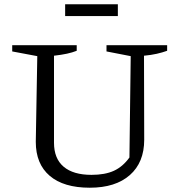

<svg xmlns="http://www.w3.org/2000/svg" viewBox="-20 -866 821 896"><path d="M399 10Q277 10 212 -45.5Q147 -101 147 -204L154 -604L37 -626V-655H338V-629Q318 -621 292.5 -615.5Q267 -610 232 -606V-200Q232 -126 277 -88Q322 -50 407 -50Q470 -50 511.5 -69Q553 -88 584 -131L590 -604L477 -626V-655H760V-629Q738 -621 711.5 -615Q685 -609 652 -606L653 -214Q653 -108 586 -49Q519 10 399 10ZM284 -791V-846H530V-791Z"/></svg>

Font: Piazzolla Thin
Style: Regular
Weight: 400
Version: Version 2.001